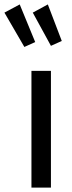

<svg xmlns="http://www.w3.org/2000/svg" viewBox="-69 -847 323 867"><path d="M161 -527V0H73V-527ZM20 -827 90 -657 41 -635 -49 -790ZM147 -827 210 -662 161 -640 79 -790Z"/></svg>

Font: Fira Sans Extra Condensed
Style: Regular
Weight: 400
Width: 1
Designer: Carrois Corporate & Edenspiekermann AG
Foundry: Carrois Corporate GbR & Edenspiekermann AG
Version: Version 4.203